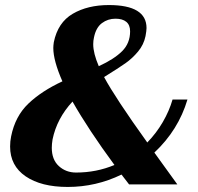

<svg xmlns="http://www.w3.org/2000/svg" viewBox="-20 -730 784 760"><path d="M591 -126 682 0H491L461 -39Q360 10 248 10Q143 10 81.5 -32Q20 -74 20 -150Q20 -171 24 -190Q40 -270 92.5 -320Q145 -370 227 -408Q191 -490 191 -540Q191 -549 193 -563Q209 -641 268 -675.5Q327 -710 411 -710Q560 -710 560 -619Q560 -609 556 -587Q549 -553 526.5 -526Q504 -499 477 -480Q450 -461 392 -425Q436 -343 563 -166Q599 -203 624.5 -247Q650 -291 663 -336H722Q686 -215 591 -126ZM349 -555Q349 -519 371 -468Q432 -496 463.5 -527.5Q495 -559 495 -606Q495 -631 480 -643.5Q465 -656 437 -656Q407 -656 383.5 -638.5Q360 -621 352 -582Q349 -569 349 -555ZM433 -77Q330 -217 267 -328Q205 -261 188 -178Q185 -160 185 -145Q185 -98 213 -72.5Q241 -47 281 -47Q362 -47 433 -77Z"/></svg>

Font: Trirong ExtraBold
Style: Italic
Weight: 800
Italic angle: -12°
Designer: Katatrad Team
Foundry: CadsonDemak
Version: Version 1.001